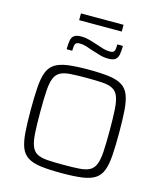

<svg xmlns="http://www.w3.org/2000/svg" viewBox="-147 -1148 1075 1263"><g transform="rotate(15 390.5 -516.0)"><path d="M391 8Q305 8 249.5 0.5Q194 -7 161.5 -28Q129 -49 114 -88.5Q99 -128 94.5 -190.5Q90 -253 90 -344Q90 -435 94.5 -497.5Q99 -560 114 -599.5Q129 -639 161.5 -660Q194 -681 249.5 -688.5Q305 -696 391 -696Q476 -696 531.5 -688.5Q587 -681 619.5 -660Q652 -639 667 -599.5Q682 -560 686.5 -497.5Q691 -435 691 -344Q691 -253 686.5 -190.5Q682 -128 667 -88.5Q652 -49 619.5 -28Q587 -7 531.5 0.5Q476 8 391 8ZM391 -48Q457 -48 500 -51Q543 -54 569 -68Q595 -82 607.5 -113.5Q620 -145 623.5 -200.5Q627 -256 627 -344Q627 -432 623.5 -487.5Q620 -543 607.5 -574.5Q595 -606 569 -620Q543 -634 500 -637Q457 -640 390 -640Q325 -640 281.5 -637Q238 -634 212 -620Q186 -606 173.5 -574.5Q161 -543 157.5 -487.5Q154 -432 154 -344Q154 -256 157.5 -200.5Q161 -145 173.5 -113.5Q186 -82 212 -68Q238 -54 281.5 -51Q325 -48 391 -48ZM215 -788Q215 -826 219.5 -849Q224 -872 239.5 -883Q255 -894 287 -894Q316 -894 345 -886Q374 -878 403 -868Q426 -860 447.5 -853.5Q469 -847 493 -847Q517 -847 523 -859.5Q529 -872 529 -905H567Q567 -868 562 -844.5Q557 -821 542 -810Q527 -799 495 -799Q463 -799 435.5 -807.5Q408 -816 378 -825Q356 -833 334 -840Q312 -847 289 -847Q265 -847 259 -834Q253 -821 253 -788ZM245 -994V-1040H535V-994Z"/></g></svg>

Font: Saira SemiExpanded Light
Style: Regular
Weight: 300
Width: 6
Designer: Hector Gatti with collaboration of the Omnibus-Type team
Foundry: Omnibus-Type
Version: Version 1.101